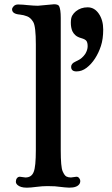

<svg xmlns="http://www.w3.org/2000/svg" viewBox="-20 -867 522 892"><path d="M36.1 0ZM309.6 -42.5 335 -45.9Q343.3 -45.9 348.1 -39.1Q353 -32.2 353 -26.4Q353 -20.5 350.8 -15.4Q348.6 -10.3 343.3 -5.9Q325.7 8.8 280.3 3.4L234.9 -1.5Q223.1 -2.4 200 -2.4Q176.8 -2.4 148.9 1.2Q121.1 4.9 105 4.9Q88.9 4.9 78.9 1.7Q68.8 -1.5 63.5 -5.9Q53.7 -13.2 53.7 -22.9Q53.7 -32.7 58.8 -39.3Q64 -45.9 72.3 -45.9L98.1 -42.5Q127 -42.5 136.7 -68.8Q146.5 -93.3 146.5 -169.4V-660.6Q146.5 -744.6 134.5 -764.6Q122.6 -784.7 106.4 -791Q90.3 -797.4 72.3 -799.3Q36.1 -802.2 36.1 -823.7Q36.1 -830.6 43.7 -838.4Q51.3 -846.2 64.5 -846.2Q77.6 -846.2 87.4 -845.2L107.4 -843.3Q139.2 -840.3 156.2 -840.3L231 -847.2Q249.5 -847.2 254.4 -838.9Q262.2 -824.2 262.2 -783.7V-169.4Q262.2 -91.3 271 -71.3Q279.8 -51.3 288.6 -46.9Q297.4 -42.5 309.6 -42.5ZM310.5 -556.6Q310.5 -571.8 330.3 -580.6Q350.1 -589.4 360.1 -598.4Q370.1 -607.4 376.5 -617.2Q387.2 -635.3 387.2 -652.1Q387.2 -668.9 381.6 -676.8Q376 -684.6 357.9 -689.7Q339.8 -694.8 330.3 -703.4Q320.8 -711.9 315.9 -722.7Q309.1 -739.3 309.1 -761.5Q309.1 -783.7 315.7 -794.9Q322.3 -806.2 332.5 -814.5Q355.5 -833 387.2 -833Q418.9 -833 439.2 -803.2Q459.5 -773.4 459.5 -729.7Q459.5 -686 449 -653.8Q438.5 -621.6 421.4 -595.2Q404.3 -568.8 382.3 -552Q360.4 -535.2 335.4 -535.2Q310.5 -535.2 310.5 -556.6Z"/></svg>

Font: Stoke
Style: Regular
Weight: 400
Designer: Nicole Fally
Foundry: Nicole Fally
Version: Version 1.002